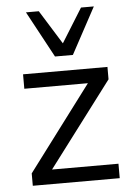

<svg xmlns="http://www.w3.org/2000/svg" viewBox="-54 -793 570 834"><g transform="rotate(-5 231.5 -376.5)"><path d="M55 0V-54L348 -444V-423H55V-486H423V-432L127 -40V-63H434V0ZM200 -551 91 -753H147L239 -605L331 -753H387L278 -551Z"/></g></svg>

Font: NunitoSans1
Style: Book
Weight: 400
Designer: Vernon Adams
Foundry: Vernon Adams
Version: Version 3.101;gftools[0.9.27]